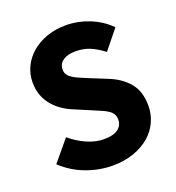

<svg xmlns="http://www.w3.org/2000/svg" viewBox="-124 -764 805 877"><g transform="rotate(-20 278.0 -326.0)"><path d="M276 12Q212 12 148.5 -11.5Q85 -35 35 -82L119 -183Q154 -153 196.5 -134Q239 -115 280 -115Q326 -115 348.5 -132Q371 -149 371 -178Q371 -193 364.5 -204Q358 -215 345.5 -223.5Q333 -232 315.5 -239.5Q298 -247 277 -256L192 -292Q167 -302 143.5 -318Q120 -334 101.5 -355.5Q83 -377 72 -405.5Q61 -434 61 -470Q61 -510 78 -545.5Q95 -581 126 -607.5Q157 -634 199.5 -649Q242 -664 293 -664Q350 -664 405.5 -642Q461 -620 503 -578L428 -485Q396 -510 364 -523.5Q332 -537 293 -537Q255 -537 232.5 -521.5Q210 -506 210 -478Q210 -463 217.5 -452.5Q225 -442 238.5 -433.5Q252 -425 270 -417.5Q288 -410 309 -401L393 -367Q453 -343 487.5 -301Q522 -259 522 -190Q522 -149 505.5 -112.5Q489 -76 457.5 -48.5Q426 -21 380 -4.5Q334 12 276 12Z"/></g></svg>

Font: Font
Style: ¶
Weight: 700
Designer: Paul D. Hunt
Foundry: Adobe Systems Incorporated
Version: Version 3.000